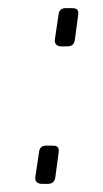

<svg xmlns="http://www.w3.org/2000/svg" viewBox="-20 -452 253 472"><path d="M157 -432H142C131 -432 125 -427 124 -416L115 -356C113 -345 119 -338 131 -338H145C157 -338 162 -343 164 -354L172 -414C174 -426 171 -432 157 -432ZM109 -94H94C83 -94 77 -89 76 -78L67 -18C65 -7 71 0 83 0H97C109 0 114 -5 116 -16L124 -76C126 -88 123 -94 109 -94Z"/></svg>

Font: Exo 2 Extra Light
Style: Italic
Weight: 250
Italic angle: -8°
Designer: Natanael Gama
Version: Version 1.001;PS 001.001;hotconv 1.0.88;makeotf.lib2.5.64775